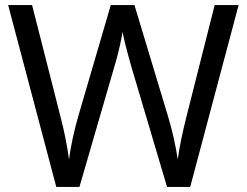

<svg xmlns="http://www.w3.org/2000/svg" viewBox="-20 -734 970 754"><path d="M917 -714 727 0H636L497 -468Q489 -497 481 -526Q473 -555 468 -577.5Q463 -600 461 -609Q460 -596 450.5 -553.5Q441 -511 427 -465L292 0H201L12 -714H106L217 -278Q229 -232 237.5 -189Q246 -146 251 -108Q256 -147 266 -193Q276 -239 289 -283L415 -714H508L639 -280Q653 -234 663 -188.5Q673 -143 678 -108Q683 -145 692 -188.5Q701 -232 713 -279L823 -714Z"/></svg>

Font: Noto Sans Lepcha
Style: Regular
Weight: 400
Designer: Monotype Design Team
Foundry: Monotype Imaging Inc.
Version: Version 2.006; ttfautohint (v1.8.4.7-5d5b)